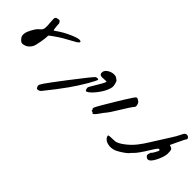

<svg xmlns="http://www.w3.org/2000/svg" viewBox="-7 -1510 2188 2188"><g transform="rotate(45 1087.5 -416.0)"><path d="M73 -243Q46 -241 15 -286Q1 -307 6 -341.5Q11 -376 33 -415Q57 -458 68.5 -472.5Q80 -487 103 -506Q125 -524 129 -552.5Q133 -581 125 -658Q121 -702 127.5 -714.5Q134 -727 163 -731Q180 -733 185.5 -731Q191 -729 198 -716Q209 -698 206 -693Q204 -688 209 -646Q214 -604 217 -603Q220 -601 246 -620Q315 -669 402 -706.5Q489 -744 514 -735Q554 -720 455 -670Q347 -614 276 -563Q267 -557 257 -549.5Q247 -542 237.5 -535.5Q228 -529 227 -528Q213 -518 215 -504Q217 -484 204 -410.5Q191 -337 182 -320Q146 -249 73 -243Z M1061 -736Q1087 -736 1103 -724Q1106 -722 1114.5 -715.5Q1123 -709 1126 -707Q1135 -700 1144 -663Q1149 -638 1148.5 -624.5Q1148 -611 1139 -584Q1121 -528 1069 -460.5Q1017 -393 977 -375Q963 -369 956 -388Q949 -408 951 -418Q953 -428 973 -460Q1057 -596 1057 -614Q1057 -620 1011 -616Q970 -612 955.5 -623Q941 -634 946 -664Q951 -693 987 -714.5Q1023 -736 1061 -736ZM957 -571Q967 -571 972 -566Q979 -558 921.5 -459Q864 -360 799 -268Q725 -163 607 -17Q596 -3 577 2Q558 7 550 -1Q539 -14 536 -33Q534 -47 566 -93.5Q598 -140 725 -307Q917 -558 934 -566Q946 -571 957 -571Z M1197 -251Q1189 -262 1179 -259Q1175 -258 1172.5 -260Q1170 -262 1171 -266Q1173 -277 1163 -285Q1155 -292 1172.5 -325.5Q1190 -359 1291 -527Q1339 -608 1400 -701Q1418 -729 1430.5 -731.5Q1443 -734 1468 -715Q1484 -704 1490.5 -677Q1497 -650 1487 -640Q1460 -611 1369 -461Q1327 -391 1306 -367Q1280 -337 1261 -308Q1239 -275 1221 -257Q1210 -246 1206 -245Q1202 -244 1197 -251Z M1597 -121Q1561 -124 1535.5 -141Q1510 -158 1503 -183Q1500 -195 1505 -197.5Q1510 -200 1536 -202Q1578 -204 1594 -204Q1631 -202 1696 -248.5Q1761 -295 1814 -361Q1856 -415 1895 -479Q1966 -594 2033 -698Q2064 -745 2080 -781Q2096 -817 2110 -829Q2124 -840 2143.5 -834.5Q2163 -829 2168 -813Q2172 -797 2167 -797Q2161 -796 2109 -684L2077 -616L2100 -608Q2119 -601 2124.5 -587.5Q2130 -574 2130 -530Q2130 -488 2100 -421Q2039 -285 1987 -334Q1976 -345 1974.5 -350.5Q1973 -356 1978 -376Q1985 -404 1991 -404Q1996 -405 2017.5 -443Q2039 -481 2037 -487Q2035 -494 2024 -498Q2012 -501 1968 -429Q1885 -292 1845 -256Q1827 -240 1826 -237Q1815 -215 1752.5 -173.5Q1690 -132 1656 -125Q1625 -118 1597 -120Z"/></g></svg>

Font: Lilach
Style: Regular
Weight: 400
Version: Version 1.0